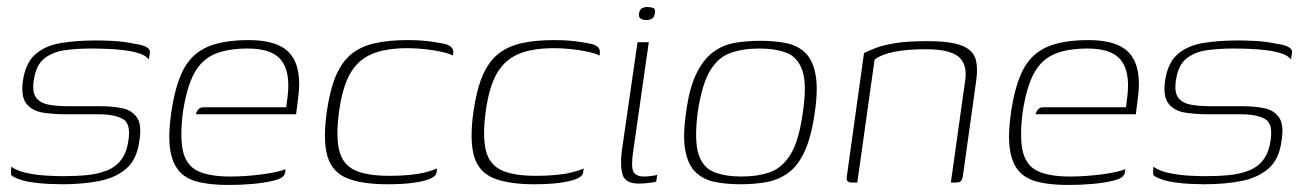

<svg xmlns="http://www.w3.org/2000/svg" viewBox="-20 -519 3706 546"><path d="M157 5Q143 5 118.5 4Q94 3 68 -1Q42 -5 23 -14Q16 -17 13.5 -19.5Q11 -22 11 -28.5Q11 -35 12 -45Q28 -33 56.5 -27Q85 -21 113.5 -19.5Q142 -18 159 -18Q196 -18 227 -21Q258 -24 283.5 -34Q309 -44 324.5 -64.5Q340 -85 345 -118Q353 -167 329.5 -180.5Q306 -194 261 -194H166Q134 -194 103.5 -198.5Q73 -203 56 -223Q39 -243 45 -288Q52 -339 80 -364Q108 -389 152.5 -396.5Q197 -404 253 -404Q274 -404 303 -402.5Q332 -401 360 -395Q376 -393 386.5 -389.5Q397 -386 402.5 -380.5Q408 -375 406 -367L403 -350Q395 -361 376.5 -367Q358 -373 334.5 -376Q311 -379 286 -380Q261 -381 239 -381Q201 -381 166 -376.5Q131 -372 106.5 -353Q82 -334 76 -290Q71 -257 82.5 -241.5Q94 -226 118 -221.5Q142 -217 173 -217H264Q301 -217 328.5 -211Q356 -205 370 -184Q384 -163 376 -116Q369 -65 338.5 -39Q308 -13 261 -4Q214 5 157 5Z M630 7Q578 7 542.5 -2Q507 -11 488 -34Q469 -57 463.5 -97Q458 -137 467 -199Q478 -275 501 -320Q524 -365 568.5 -385Q613 -405 688 -405Q774 -405 806.5 -364.5Q839 -324 828 -242L822 -194H537Q539 -202 544 -208Q549 -214 560 -214H794L798 -246Q806 -314 780 -347.5Q754 -381 685 -381Q627 -381 590 -365Q553 -349 532 -310Q511 -271 500 -199Q491 -126 501 -86.5Q511 -47 544 -32Q577 -17 635 -17Q655 -17 678 -18.5Q701 -20 724 -23Q747 -26 765 -30Q783 -34 792 -38L791 -29Q790 -22 783.5 -16Q777 -10 757 -5Q732 1 699 4Q666 7 630 7Z M1082 5Q1010 5 967.5 -12Q925 -29 911.5 -73.5Q898 -118 909 -199Q918 -263 935 -303Q952 -343 979 -365Q1006 -387 1045.5 -396Q1085 -405 1140 -405Q1166 -405 1187.5 -403Q1209 -401 1235 -396Q1249 -394 1257 -389.5Q1265 -385 1267.5 -379Q1270 -373 1268 -361Q1257 -367 1234 -372Q1211 -377 1185.5 -379.5Q1160 -382 1139 -382Q1075 -382 1035.5 -364.5Q996 -347 974.5 -307.5Q953 -268 944 -200Q935 -132 944.5 -92Q954 -52 988 -35.5Q1022 -19 1088 -19Q1119 -19 1144.5 -21.5Q1170 -24 1190 -29Q1210 -34 1223 -40L1221 -27Q1219 -17 1201.5 -10Q1184 -3 1154 1Q1124 5 1082 5Z M1499 5Q1427 5 1384.5 -12Q1342 -29 1328.5 -73.5Q1315 -118 1326 -199Q1335 -263 1352 -303Q1369 -343 1396 -365Q1423 -387 1462.5 -396Q1502 -405 1557 -405Q1583 -405 1604.5 -403Q1626 -401 1652 -396Q1666 -394 1674 -389.5Q1682 -385 1684.5 -379Q1687 -373 1685 -361Q1674 -367 1651 -372Q1628 -377 1602.5 -379.5Q1577 -382 1556 -382Q1492 -382 1452.5 -364.5Q1413 -347 1391.5 -307.5Q1370 -268 1361 -200Q1352 -132 1361.5 -92Q1371 -52 1405 -35.5Q1439 -19 1505 -19Q1536 -19 1561.5 -21.5Q1587 -24 1607 -29Q1627 -34 1640 -40L1638 -27Q1636 -17 1618.5 -10Q1601 -3 1571 1Q1541 5 1499 5Z M1796 3Q1759 3 1751 -21Q1743 -45 1748 -88L1793 -399H1825L1781 -91Q1774 -46 1781 -31.5Q1788 -17 1812 -17Q1818 -17 1831.5 -18.5Q1845 -20 1849 -22L1846 -2Q1842 -1 1835 0Q1828 1 1818 2Q1808 3 1796 3ZM1818 -462Q1809 -462 1802.5 -465.5Q1796 -469 1797 -480Q1799 -492 1805.5 -495.5Q1812 -499 1821 -499Q1831 -499 1838 -496Q1845 -493 1842 -480Q1840 -469 1833 -465.5Q1826 -462 1818 -462Z M2085 5Q2046 5 2013.5 -1.5Q1981 -8 1959 -28.5Q1937 -49 1929 -90Q1921 -131 1931 -199Q1940 -268 1960 -309Q1980 -350 2007.5 -370.5Q2035 -391 2069 -397Q2103 -403 2143 -403Q2182 -403 2215 -396.5Q2248 -390 2269.5 -369.5Q2291 -349 2299 -308Q2307 -267 2297 -199Q2287 -129 2268 -88Q2249 -47 2221 -27Q2193 -7 2159 -1Q2125 5 2085 5ZM2088 -17Q2135 -17 2170 -29.5Q2205 -42 2228.5 -80.5Q2252 -119 2263 -199Q2275 -279 2262 -317.5Q2249 -356 2217.5 -368.5Q2186 -381 2139 -381Q2093 -381 2057.5 -368.5Q2022 -356 1999 -317.5Q1976 -279 1964 -199Q1954 -119 1966.5 -80.5Q1979 -42 2011 -29.5Q2043 -17 2088 -17Z M2402 0Q2385 0 2388 -16L2437 -368Q2453 -376 2473 -383.5Q2493 -391 2527 -396.5Q2561 -402 2617 -402Q2665 -402 2694.5 -395.5Q2724 -389 2739 -375Q2754 -361 2757 -339.5Q2760 -318 2756 -289L2718 -17Q2717 -12 2715 -7.5Q2713 -3 2708.5 -1.5Q2704 0 2697 0H2684L2725 -292Q2731 -336 2706 -357.5Q2681 -379 2612 -379Q2559 -379 2522 -371.5Q2485 -364 2467 -349L2418 0Z M3018 7Q2966 7 2930.5 -2Q2895 -11 2876 -34Q2857 -57 2851.5 -97Q2846 -137 2855 -199Q2866 -275 2889 -320Q2912 -365 2956.5 -385Q3001 -405 3076 -405Q3162 -405 3194.5 -364.5Q3227 -324 3216 -242L3210 -194H2925Q2927 -202 2932 -208Q2937 -214 2948 -214H3182L3186 -246Q3194 -314 3168 -347.5Q3142 -381 3073 -381Q3015 -381 2978 -365Q2941 -349 2920 -310Q2899 -271 2888 -199Q2879 -126 2889 -86.5Q2899 -47 2932 -32Q2965 -17 3023 -17Q3043 -17 3066 -18.5Q3089 -20 3112 -23Q3135 -26 3153 -30Q3171 -34 3180 -38L3179 -29Q3178 -22 3171.5 -16Q3165 -10 3145 -5Q3120 1 3087 4Q3054 7 3018 7Z M3405 5Q3391 5 3366.5 4Q3342 3 3316 -1Q3290 -5 3271 -14Q3264 -17 3261.5 -19.5Q3259 -22 3259 -28.5Q3259 -35 3260 -45Q3276 -33 3304.5 -27Q3333 -21 3361.5 -19.5Q3390 -18 3407 -18Q3444 -18 3475 -21Q3506 -24 3531.5 -34Q3557 -44 3572.5 -64.5Q3588 -85 3593 -118Q3601 -167 3577.5 -180.5Q3554 -194 3509 -194H3414Q3382 -194 3351.5 -198.5Q3321 -203 3304 -223Q3287 -243 3293 -288Q3300 -339 3328 -364Q3356 -389 3400.5 -396.5Q3445 -404 3501 -404Q3522 -404 3551 -402.5Q3580 -401 3608 -395Q3624 -393 3634.5 -389.5Q3645 -386 3650.5 -380.5Q3656 -375 3654 -367L3651 -350Q3643 -361 3624.5 -367Q3606 -373 3582.5 -376Q3559 -379 3534 -380Q3509 -381 3487 -381Q3449 -381 3414 -376.5Q3379 -372 3354.5 -353Q3330 -334 3324 -290Q3319 -257 3330.5 -241.5Q3342 -226 3366 -221.5Q3390 -217 3421 -217H3512Q3549 -217 3576.5 -211Q3604 -205 3618 -184Q3632 -163 3624 -116Q3617 -65 3586.5 -39Q3556 -13 3509 -4Q3462 5 3405 5Z"/></svg>

Font: Genos ExtraLight
Style: Italic
Weight: 250
Italic angle: -8°
Designer: Robert E. Leuschke
Foundry: Robert E. Leuschke
Version: Version 1.010